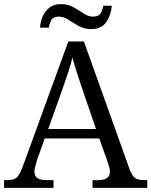

<svg xmlns="http://www.w3.org/2000/svg" viewBox="-20 -916 738 936"><path d="M0 0V-38H18Q48 -38 62 -51Q76 -64 92 -107L313 -714H389L611 -93Q623 -60 637.5 -49Q652 -38 682 -38H698V0H431V-38H460Q516 -38 516 -79Q516 -91 511 -106.5Q506 -122 502 -134L464 -241H198L162 -140Q158 -128 153 -109.5Q148 -91 148 -80Q148 -58 162 -48Q176 -38 207 -38H241V0ZM215 -287H448L384 -474Q370 -515 356 -558Q342 -601 333 -636Q326 -604 312.5 -564Q299 -524 285 -483ZM425 -774Q391 -774 363.5 -789.5Q336 -805 313 -820Q290 -835 267 -835Q239 -835 230 -818Q221 -801 218 -781H175Q177 -810 188 -836Q199 -862 221 -879Q243 -896 277 -896Q312 -896 339 -880.5Q366 -865 388.5 -850Q411 -835 433 -835Q461 -835 470.5 -851Q480 -867 483 -888H525Q522 -844 498.5 -809Q475 -774 425 -774Z"/></svg>

Font: Noto Serif Hentaigana
Style: Regular
Weight: 400
Designer: Kazuhiro Yamada
Foundry: nipponia
Version: Version 1.000; ttfautohint (v1.8.4.7-5d5b)